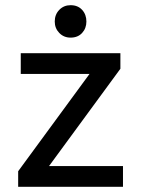

<svg xmlns="http://www.w3.org/2000/svg" viewBox="-20 -720 544 740"><path d="M50 -60 325 -435H60V-515H444V-455L169 -80H454V0H50ZM191 -637Q191 -664 208.5 -682Q226 -700 252 -700Q280 -700 296.5 -682Q313 -664 313 -637Q313 -611 296.5 -593Q280 -575 252 -575Q226 -575 208.5 -593Q191 -611 191 -637Z"/></svg>

Font: Radio Canada
Style: Regular
Weight: 400
Designer: Charles Daoud, Etienne Aubert Bonn, Alexandre Saumier Demers, Jacques Le Bailly
Foundry: Radio-Canada
Version: Version 2.104;gftools[0.9.28.dev5+ged2979d]